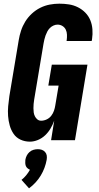

<svg xmlns="http://www.w3.org/2000/svg" viewBox="-20 -763 540 1045"><path d="M143 8Q115 8 91.5 -3Q68 -14 54 -34.5Q40 -55 33 -80Q26 -105 24 -131.5Q22 -158 24.5 -185Q27 -212 31 -240L82 -545Q86 -570 94.5 -596Q103 -622 117.5 -645.5Q132 -669 153 -688.5Q174 -708 199 -720.5Q224 -733 250.5 -738Q277 -743 303 -743Q330 -743 355.5 -739Q381 -735 404 -723.5Q427 -712 444.5 -694Q462 -676 471.5 -653Q481 -630 483 -603.5Q485 -577 481 -550L479 -540H342L343 -544Q345 -559 344.5 -574Q344 -589 338 -601.5Q332 -614 320 -621.5Q308 -629 293 -629Q282 -629 271 -624Q260 -619 251.5 -610.5Q243 -602 237.5 -591.5Q232 -581 228 -570Q224 -559 221.5 -548Q219 -537 217 -526L166 -221Q164 -209 163 -197.5Q162 -186 162 -174Q162 -162 163.5 -151Q165 -140 170 -130Q175 -120 183.5 -113Q192 -106 204 -106Q219 -106 234 -113Q249 -120 259 -133Q269 -146 274 -161Q279 -176 281 -190L299 -297H243L262 -411H456L388 0H258L275 -106Q267 -84 255 -63.5Q243 -43 225.5 -26.5Q208 -10 186 -1Q164 8 143 8ZM138 262 97 216Q111 205 122.5 191Q134 177 143 161Q136 158 129.5 152.5Q123 147 120.5 140Q118 133 117.5 124.5Q117 116 118 107Q120 95 125.5 84Q131 73 140.5 64.5Q150 56 162 52.5Q174 49 186 49Q198 49 208 52.5Q218 56 225.5 64.5Q233 73 234.5 84Q236 95 234 107Q230 129 222 150.5Q214 172 202 192Q190 212 174 229.5Q158 247 138 262Z"/></svg>

Font: Iosevka Heavy Oblique
Style: Regular
Weight: 900
Italic angle: -9°
Monospace: yes
Designer: Belleve Invis
Foundry: Belleve Invis
Version: Version 32.5.0; ttfautohint (v1.8.4)